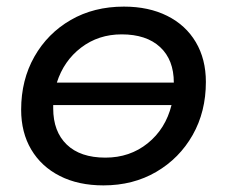

<svg xmlns="http://www.w3.org/2000/svg" viewBox="-20 -555 698 581"><path d="M293 6Q217 6 161 -22.5Q105 -51 74.5 -102.5Q44 -154 44 -223Q44 -313 84 -383.5Q124 -454 194 -494.5Q264 -535 355 -535Q430 -535 486 -507Q542 -479 572.5 -427.5Q603 -376 603 -307Q603 -217 563 -146.5Q523 -76 453 -35Q383 6 293 6ZM299 -78Q373 -78 427 -121.5Q481 -165 499 -237H141Q141 -232 141 -227Q141 -157 182 -117.5Q223 -78 299 -78ZM152 -305H506Q506 -374 464.5 -412.5Q423 -451 348 -451Q278 -451 225.5 -411Q173 -371 152 -305Z"/></svg>

Font: Montserrat Medium
Style: Italic
Weight: 500
Italic angle: -11.3°
Designer: Julieta Ulanovsky
Foundry: Julieta Ulanovsky
Version: Version 9.000; ttfautohint (v1.8.4.7-5d5b)